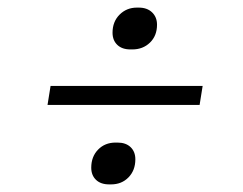

<svg xmlns="http://www.w3.org/2000/svg" viewBox="-20 -585 640 505"><path d="M323 -455Q301 -455 288.5 -467Q276 -479 276 -499Q276 -528 294.5 -546.5Q313 -565 340 -565H345Q367 -565 380 -552.5Q393 -540 393 -520Q393 -491 374.5 -473Q356 -455 328 -455ZM505 -309H105L113 -359H513ZM267 -100Q245 -100 232.5 -112Q220 -124 220 -144Q220 -173 238 -191.5Q256 -210 284 -210H289Q311 -210 323.5 -198Q336 -186 336 -166Q336 -137 318 -118.5Q300 -100 272 -100Z"/></svg>

Font: JetBrains Mono Extra Light
Style: Italic
Weight: 200
Italic angle: -9°
Monospace: yes
Designer: Philipp Nurullin, Konstantin Bulenkov
Foundry: JetBrains
Version: 2.002